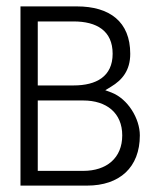

<svg xmlns="http://www.w3.org/2000/svg" viewBox="-20 -590 498 600"><path d="M44 -10H252C354 -10 417 -67 417 -167C417 -219 380 -281 328 -301L309 -308L327 -319C362 -340 387 -370 387 -422C387 -522 323 -570 220 -570H44ZM98 -56V-276H240C313 -276 362 -237 362 -167C362 -96 313 -56 240 -56ZM98 -323V-523H210C282 -523 332 -494 332 -422C332 -351 281 -323 210 -323Z"/></svg>

Font: Charger Sport
Style: ExLit
Weight: 200
Designer: Jasper
Foundry: Cannot Into Space Fonts
Version: Version 1.1